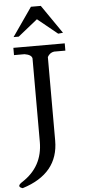

<svg xmlns="http://www.w3.org/2000/svg" viewBox="-69 -1007 537 1184"><g transform="rotate(-5 199.0 -415.0)"><path d="M200 -890 79 -793H47L170 -970H231L353 -793L323 -790ZM247 -135Q247 70 22 140Q2 134 2 124.5Q2 115 22 102Q152 19 152 -135V-652Q148 -675 105 -682H40V-727H358V-682H288Q261 -678 247 -652Z"/></g></svg>

Font: Sawarabi Mincho
Style: Regular
Weight: 400
Version: Version 1.00